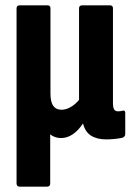

<svg xmlns="http://www.w3.org/2000/svg" viewBox="-20 -514 489 719"><path d="M54 185Q42 185 42 173V-483Q42 -494 54 -494H158Q169 -494 169 -483V-163Q169 -132 179.5 -117.5Q190 -103 210 -103Q227 -103 244.5 -113Q262 -123 276 -140V-483Q276 -494 288 -494H392Q403 -494 403 -483V-130Q403 -111 407.5 -104Q412 -97 423 -97Q428 -97 432.5 -98Q437 -99 441 -100Q449 -101 449 -91V-12Q449 -2 438 2Q424 5 408 6.5Q392 8 378 8Q343 8 321 -6Q299 -20 291 -51V-52Q274 -26 253 -11.5Q232 3 208 3Q196 3 185.5 -1Q175 -5 168 -11V173Q168 185 156 185Z"/></svg>

Font: Sofia Sans Condensed ExtraBold
Style: Regular
Weight: 800
Designer: Botio Nikoltchev, Ani Petrova
Foundry: lettersoup
Version: Version 4.101